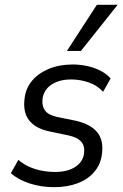

<svg xmlns="http://www.w3.org/2000/svg" viewBox="-20 -766 510 795"><path d="M204 9Q150 9 102.5 -6.5Q55 -22 25 -49L56 -104Q77 -86 102 -75Q127 -64 154 -59Q181 -54 208 -54Q259 -54 291 -74.5Q323 -95 328 -130Q332 -161 316.5 -179Q301 -197 265 -205L184 -222Q127 -234 100.5 -268Q74 -302 82 -360Q87 -401 113 -432Q139 -463 182.5 -481Q226 -499 281 -499Q312 -499 341.5 -492.5Q371 -486 396.5 -473Q422 -460 438 -441L407 -386Q382 -413 346.5 -425Q311 -437 275 -437Q225 -437 193 -415.5Q161 -394 156 -356Q153 -327 166.5 -308.5Q180 -290 215 -282L294 -266Q355 -252 382.5 -218.5Q410 -185 402 -127Q397 -86 371 -55Q345 -24 302 -7.5Q259 9 204 9ZM257 -555 381 -746H467L315 -555Z"/></svg>

Font: Nunito Sans 10pt SemiCondensed
Style: Italic
Weight: 400
Width: 4
Italic angle: -9°
Designer: Vernon Adams
Foundry: Vernon Adams
Version: Version 3.101;gftools[0.9.27]